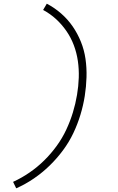

<svg xmlns="http://www.w3.org/2000/svg" viewBox="-20 -861 640 1042"><path d="M68 161 51 126Q97 105 140 75.5Q183 46 220 9.5Q257 -27 287.5 -69Q318 -111 339.5 -157Q361 -203 375.5 -250.5Q390 -298 398 -346Q406 -393 407.5 -439.5Q409 -486 402.5 -530.5Q396 -575 380.5 -616Q365 -657 340.5 -692.5Q316 -728 284.5 -757Q253 -786 214 -807L234 -841Q276 -819 312 -787.5Q348 -756 374.5 -717.5Q401 -679 419 -634.5Q437 -590 444 -541.5Q451 -493 449.5 -442Q448 -391 440 -340Q432 -289 416.5 -238Q401 -187 378 -138.5Q355 -90 322 -45.5Q289 -1 249.5 37.5Q210 76 164 107.5Q118 139 68 161Z"/></svg>

Font: Iosevka XLt Ex Obl
Style: Regular
Weight: 200
Width: 7
Italic angle: -9°
Monospace: yes
Designer: Belleve Invis
Foundry: Belleve Invis
Version: Version 32.5.0; ttfautohint (v1.8.4)